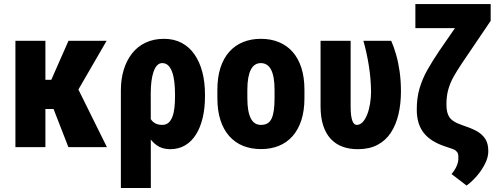

<svg xmlns="http://www.w3.org/2000/svg" viewBox="-20 -731 2485 954"><path d="M205.6 -528.3V0H56.6V-528.3ZM509.8 -528.3 313.5 -189.5H183.1L165 -334.5H234.9L320.3 -528.3ZM319.8 0 234.9 -218.3 369.1 -287.1 511.2 0Z M580.6 203.1V-282.2Q580.6 -337.4 594.7 -384Q608.9 -430.7 636 -465.3Q663.1 -500 703.1 -519Q743.2 -538.1 794.9 -538.1Q844.7 -538.1 882.8 -517.8Q920.9 -497.6 946.5 -460.4Q972.2 -423.3 985.4 -373Q998.5 -322.8 998.5 -261.7V-251.5Q998.5 -194.3 987.3 -146.5Q976.1 -98.6 954.3 -63.5Q932.6 -28.3 900.1 -9Q867.7 10.3 825.2 10.3Q786.1 10.3 758.5 -9.3Q731 -28.8 712.4 -64Q693.8 -99.1 682.4 -146Q670.9 -192.9 664.6 -246.6Q666.5 -246.1 677.7 -241.7Q689 -237.3 699.7 -233.4Q710.4 -229.5 711.4 -229.5Q710.4 -193.4 717.5 -166.3Q724.6 -139.2 741.5 -124.8Q758.3 -110.4 786.1 -110.4Q804.7 -110.4 816.9 -120.8Q829.1 -131.3 836.4 -150.4Q843.8 -169.4 846.7 -195.3Q849.6 -221.2 849.6 -251.5V-261.7Q849.6 -294.4 846.4 -322.5Q843.3 -350.6 835.9 -371.8Q828.6 -393.1 816.4 -405.3Q804.2 -417.5 785.6 -417.5Q771.5 -417.5 760.7 -406.2Q750 -395 742.9 -374.5Q735.8 -354 732.4 -326.7Q729 -299.3 729 -267.1L729.5 203.1Z M1060.1 -243.2V-284.7Q1060.1 -347.2 1075.4 -394.5Q1090.8 -441.9 1119.1 -473.6Q1147.5 -505.4 1187.3 -521.7Q1227.1 -538.1 1275.9 -538.1Q1325.7 -538.1 1365.5 -521.7Q1405.3 -505.4 1433.6 -473.6Q1461.9 -441.9 1477.3 -394.5Q1492.7 -347.2 1492.7 -284.7V-243.2Q1492.7 -181.2 1477.3 -133.8Q1461.9 -86.4 1433.6 -54.4Q1405.3 -22.5 1365.5 -6.3Q1325.7 9.8 1276.9 9.8Q1227.5 9.8 1187.7 -6.3Q1147.9 -22.5 1119.4 -54.4Q1090.8 -86.4 1075.4 -133.8Q1060.1 -181.2 1060.1 -243.2ZM1209 -284.7V-243.2Q1209 -208 1213.6 -182.6Q1218.3 -157.2 1227.1 -141.1Q1235.8 -125 1248.3 -117.7Q1260.7 -110.4 1276.9 -110.4Q1295.4 -110.4 1308.3 -117.7Q1321.3 -125 1329.1 -141.1Q1336.9 -157.2 1340.6 -182.6Q1344.2 -208 1344.2 -243.2V-284.7Q1344.2 -319.3 1339.6 -344.5Q1335 -369.6 1326.4 -385.7Q1317.9 -401.9 1304.9 -409.7Q1292 -417.5 1275.9 -417.5Q1260.3 -417.5 1247.8 -409.7Q1235.4 -401.9 1226.8 -385.7Q1218.3 -369.6 1213.6 -344.5Q1209 -319.3 1209 -284.7Z M1572.8 -528.3H1722.2V-201.7Q1722.2 -175.8 1724.6 -158Q1727.1 -140.1 1731.2 -129.6Q1735.4 -119.1 1741 -114.7Q1746.6 -110.4 1752.9 -110.4Q1769 -110.4 1782.2 -124.5Q1795.4 -138.7 1804.7 -162.6Q1814 -186.5 1818.8 -216.3Q1823.7 -246.1 1823.7 -276.4Q1822.8 -341.3 1812.7 -404.5Q1802.7 -467.8 1785.6 -528.3H1923.8Q1937 -498.5 1948 -460.2Q1959 -421.9 1965.6 -376Q1972.2 -330.1 1972.2 -276.4Q1972.2 -215.8 1960 -163.6Q1947.8 -111.3 1922.4 -72.3Q1897 -33.2 1856.2 -11.5Q1815.4 10.3 1757.8 10.3Q1715.8 10.3 1681.9 -2.2Q1647.9 -14.6 1623.5 -40.8Q1599.1 -66.9 1585.9 -107.2Q1572.8 -147.5 1572.8 -202.6Z M2323.2 -710.9H2418V-627.4L2274.9 -416Q2251 -380.4 2233.6 -349.4Q2216.3 -318.4 2207.3 -285.9Q2198.2 -253.4 2198.2 -211.9Q2198.2 -189.5 2202.1 -174.1Q2206.1 -158.7 2213.1 -148.4Q2220.2 -138.2 2230.2 -131.3Q2240.2 -124.5 2252.4 -118.7L2277.3 -108.9Q2315.4 -96.7 2344.5 -81.8Q2373.5 -66.9 2390.1 -42.7Q2406.7 -18.6 2406.2 21.5Q2406.2 50.3 2390.1 82.5Q2374 114.7 2349.4 143.3Q2324.7 171.9 2298.3 190.9L2223.6 133.8Q2237.3 117.7 2244.9 102.8Q2252.4 87.9 2255.4 75Q2258.3 62 2257.3 53.2Q2258.3 42 2255.6 33.2Q2252.9 24.4 2244.6 17.6Q2236.3 10.7 2220.7 6.3L2193.4 -2.9Q2157.2 -14.6 2130.1 -31.5Q2103 -48.3 2085.4 -70.8Q2067.9 -93.3 2059.3 -121.8Q2050.8 -150.4 2050.8 -186.5Q2050.8 -244.6 2064.7 -292Q2078.6 -339.4 2104 -384.3Q2129.4 -429.2 2163.1 -479ZM2043.9 -710.9H2350.1V-591.3H2043.9Z"/></svg>

Font: Roboto Condensed ExtraBold
Style: Regular
Weight: 800
Designer: Christian Robertson
Foundry: Google
Version: Version 3.008; 2023